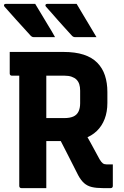

<svg xmlns="http://www.w3.org/2000/svg" viewBox="-20 -967 640 987"><path d="M161 -947Q180 -917 196 -889Q212 -861 229 -834Q246 -807 263 -776Q246 -776 232 -776Q218 -776 200.5 -776Q183 -776 155 -776Q149 -776 145 -778Q141 -780 139 -782Q113 -811 95.5 -830Q78 -849 64 -864.5Q50 -880 36 -896Q22 -912 3 -933Q-1 -938 1 -942.5Q3 -947 9 -947Q41 -947 60.5 -947Q80 -947 102.5 -947Q125 -947 161 -947ZM374 -947Q392 -917 408.5 -889Q425 -861 441.5 -834Q458 -807 476 -776Q459 -776 444.5 -776Q430 -776 413 -776Q396 -776 367 -776Q361 -776 357 -778Q353 -780 351 -782Q325 -811 307.5 -830Q290 -849 276.5 -864.5Q263 -880 249 -896Q235 -912 216 -933Q212 -938 214 -942.5Q216 -947 222 -947Q254 -947 274 -947Q294 -947 315.5 -947Q337 -947 374 -947ZM397 -320Q423 -274 445 -234.5Q467 -195 492 -148Q501 -133 508.5 -127.5Q516 -122 527 -122Q532 -122 534.5 -122Q537 -122 541 -122H560Q560 -92 560 -66.5Q560 -41 560 -11Q560 -6 557 -3Q554 0 549 0Q542 0 530.5 0Q519 0 509 0Q475 0 452 -5.5Q429 -11 412.5 -25.5Q396 -40 382 -66Q356 -117 330.5 -167.5Q305 -218 279 -268ZM30 -700Q99 -700 168 -700Q237 -700 306 -700Q367 -700 410 -686Q453 -672 480 -644.5Q507 -617 519.5 -579Q532 -541 532 -494V-438Q532 -392 518 -355.5Q504 -319 477.5 -293.5Q451 -268 413 -255Q375 -242 327 -242Q297 -242 266.5 -242Q236 -242 205 -242L194 -236V-360Q223 -360 252.5 -360Q282 -360 311 -360Q339 -360 357 -368Q375 -376 383.5 -393.5Q392 -411 392 -436V-501Q392 -520 387.5 -534Q383 -548 373 -558Q364 -567 348.5 -572.5Q333 -578 311 -578Q266 -578 220.5 -578Q175 -578 130.5 -578Q86 -578 41 -578Q36 -578 33 -581Q30 -584 30 -589Q30 -618 30 -644.5Q30 -671 30 -700ZM218 0Q185 0 154.5 0Q124 0 90 0Q85 0 82 -3Q79 -6 79 -11Q79 -92 79 -167.5Q79 -243 79 -318Q79 -393 79 -469.5Q79 -546 79 -625H230L218 -598Q218 -565 218 -532.5Q218 -500 218 -470Q218 -408 218 -348.5Q218 -289 218 -227.5Q218 -166 218 -98Q218 -71 218 -46Q218 -21 218 0Z"/></svg>

Font: Recursive
Style: Bold
Weight: 700
Version: Version 1.085